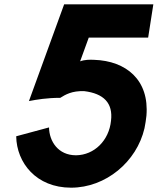

<svg xmlns="http://www.w3.org/2000/svg" viewBox="-20 -860 730 889"><path d="M55 -229C57 -106 148 9 309 9C470 9 613 -111 649 -266C653 -286 656 -305 658 -324C672 -490 564 -578 416 -583C396 -584 372 -584 351 -576L391 -686H666L690 -840H277L114 -392C150 -399 198 -407 259 -407C283 -422 313 -440 370 -438C460 -427 504 -383 494 -301C485 -210 417 -142 332 -141C249 -141 208 -206 207 -270Z"/></svg>

Font: Rabbid Highway Sign IV
Style: BdObl
Weight: 400
Foundry: Cannot Into Space Fonts
Version: Version 0.277